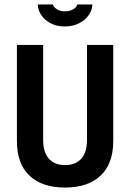

<svg xmlns="http://www.w3.org/2000/svg" viewBox="-20 -832 584 863"><path d="M271 -713Q235 -713 207.5 -727.5Q180 -742 165 -765Q150 -788 150 -812H218Q220 -801 235 -791Q250 -781 271 -781Q294 -781 310 -791Q326 -801 327 -812H395Q395 -788 379.5 -765Q364 -742 335.5 -727.5Q307 -713 271 -713ZM272 11Q169 11 112.5 -42.5Q56 -96 56 -198V-630H174V-202Q174 -148 199.5 -119Q225 -90 272 -90Q320 -90 345.5 -119Q371 -148 371 -202V-630H489V-198Q489 -96 432 -42.5Q375 11 272 11Z"/></svg>

Font: Pragati Narrow
Style: Bold
Weight: 700
Designer: Hector Gatti, Marcela Romero, Pablo Cosgaya and Nicolas Silva
Foundry: Omnibus-Type
Version: Version 1.010; ttfautohint (v1.3)